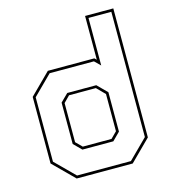

<svg xmlns="http://www.w3.org/2000/svg" viewBox="-111 -840 828 930"><g transform="rotate(-15 303.0 -375.0)"><path d="M439.5 0H158.5L55 -103V-437L158.5 -540H391.5L401.5 -530.5V-750H543V-103ZM376.5 -128H221.5L183 -166.5V-374L221.5 -412H367L415 -364V-166.5ZM371 -141.5 401.5 -172V-358.5L361.5 -399H227L196.5 -368V-172L227 -141.5ZM434 -13.5 529.5 -108.5V-736.5H415V-498L386 -526.5H164L68.5 -431.5V-108.5L164 -13.5Z"/></g></svg>

Font: Tourney Thin
Style: Regular
Weight: 100
Designer: Tyler Finck
Foundry: Etcetera Type Co
Version: Version 1.015